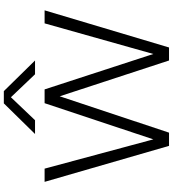

<svg xmlns="http://www.w3.org/2000/svg" viewBox="30 -933 903 1003"><g transform="rotate(-90 481.5 -431.5)"><path d="M443 -863H507L667 -700H595L475 -826L355 -700H283ZM33 -650H102L255 -82L444 -650H516L701 -82L861 -650H929L735 0H667L480 -571L290 0H221Z"/></g></svg>

Font: Overused Grotesk Book
Style: Regular
Weight: 350
Version: Version 0.003